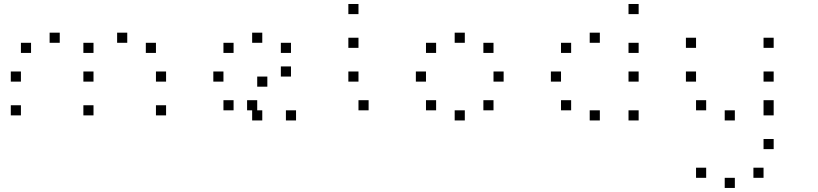

<svg xmlns="http://www.w3.org/2000/svg" viewBox="-20 -628 4040 948"><path d="M800 -108.3V-58.3H750V-108.3ZM441.7 -108.3V-58.3H391.7V-108.3ZM83.3 -108.3V-58.3H33.3V-108.3ZM800 -275V-225H750V-275ZM441.7 -275V-225H391.7V-275ZM83.3 -275V-225H33.3V-275ZM750 -416.7V-366.7H700V-416.7ZM608.3 -466.7V-416.7H558.3V-466.7ZM441.7 -416.7V-366.7H391.7V-416.7ZM275 -466.7V-416.7H225V-466.7ZM133.3 -416.7V-366.7H83.3V-416.7Z M1441.7 -83.3V-33.3H1391.7V-83.3ZM1275 -83.3V-33.3H1225V-83.3ZM1133.3 -133.3V-83.3H1083.3V-133.3ZM1250 -133.3V-83.3H1200V-133.3ZM1133.3 -133.3V-83.3H1083.3V-133.3ZM1416.7 -300V-250H1366.7V-300ZM1300 -250V-200H1250V-250ZM1083.3 -275V-225H1033.3V-275ZM1416.7 -416.7V-366.7H1366.7V-416.7ZM1275 -466.7V-416.7H1225V-466.7ZM1133.3 -416.7V-366.7H1083.3V-416.7Z M1800 -133.3V-83.3H1750V-133.3ZM1750 -275V-225H1700V-275ZM1750 -441.7V-391.7H1700V-441.7ZM1750 -608.3V-558.3H1700V-608.3Z M2416.7 -133.3V-83.3H2366.7V-133.3ZM2275 -83.3V-33.3H2225V-83.3ZM2133.3 -133.3V-83.3H2083.3V-133.3ZM2466.7 -275V-225H2416.7V-275ZM2083.3 -275V-225H2033.3V-275ZM2416.7 -416.7V-366.7H2366.7V-416.7ZM2275 -466.7V-416.7H2225V-466.7ZM2133.3 -416.7V-366.7H2083.3V-416.7Z M3133.3 -83.3V-33.3H3083.3V-83.3ZM2941.7 -83.3V-33.3H2891.7V-83.3ZM2800 -133.3V-83.3H2750V-133.3ZM3133.3 -275V-225H3083.3V-275ZM2750 -275V-225H2700V-275ZM3133.3 -416.7V-366.7H3083.3V-416.7ZM2941.7 -466.7V-416.7H2891.7V-466.7ZM2800 -416.7V-366.7H2750V-416.7ZM3133.3 -608.3V-558.3H3083.3V-608.3Z M3800 -108.3V-58.3H3750V-108.3ZM3800 -275V-225H3750V-275ZM3750 200V250H3700V200ZM3608.3 250V300H3558.3V250ZM3466.7 200V250H3416.7V200ZM3800 58.3V108.3H3750V58.3ZM3800 -133.3V-83.3H3750V-133.3ZM3608.3 -83.3V-33.3H3558.3V-83.3ZM3466.7 -133.3V-83.3H3416.7V-133.3ZM3800 -275V-225H3750V-275ZM3416.7 -275V-225H3366.7V-275ZM3800 -441.7V-391.7H3750V-441.7ZM3416.7 -441.7V-391.7H3366.7V-441.7Z"/></svg>

Font: 0xA000-Boxes
Style: Boxes
Weight: 400
Version: Version 0.1